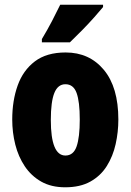

<svg xmlns="http://www.w3.org/2000/svg" viewBox="-20 -786 556 816"><path d="M483 -278Q483 -225 471.5 -173.5Q460 -122 434 -80.5Q408 -39 364.5 -14.5Q321 10 257 10Q198 10 155.5 -14Q113 -38 85.5 -79Q58 -120 45 -171.5Q32 -223 32 -278Q32 -358 55 -422.5Q78 -487 128 -525Q178 -563 259 -563Q360 -563 421.5 -489Q483 -415 483 -278ZM196 -276Q196 -125 258 -125Q292 -125 305.5 -163.5Q319 -202 319 -278Q319 -354 305.5 -391Q292 -428 258 -428Q226 -428 211 -391Q196 -354 196 -276ZM418 -756Q404 -739 380.5 -712.5Q357 -686 329.5 -658Q302 -630 277 -606H158V-620Q182 -660 201 -696.5Q220 -733 236 -766H418Z"/></svg>

Font: Noto Sans Kannada ExtraCondensed Black
Style: Regular
Weight: 900
Width: 2
Designer: Jelle Bosma - Monotype Design Team
Foundry: Monotype Imaging Inc.
Version: Version 2.005; ttfautohint (v1.8.4.7-5d5b)